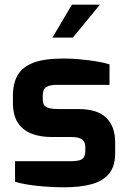

<svg xmlns="http://www.w3.org/2000/svg" viewBox="-20 -791 545 817"><path d="M252 6Q227 6 198 4.5Q169 3 140 0Q111 -3 86 -7.5Q61 -12 44 -18V-105H282Q303 -105 316.5 -108.5Q330 -112 336.5 -121.5Q343 -131 343 -149V-166Q343 -186 330 -197Q317 -208 282 -208H198Q152 -208 115 -222Q78 -236 56.5 -268Q35 -300 35 -354V-385Q35 -436 55 -471Q75 -506 122 -524Q169 -542 251 -542Q284 -542 321.5 -538.5Q359 -535 392.5 -529.5Q426 -524 446 -517V-430H221Q192 -430 177 -420.5Q162 -411 162 -385V-369Q162 -351 169 -342.5Q176 -334 190.5 -330.5Q205 -327 227 -327H313Q395 -327 432.5 -289.5Q470 -252 470 -186V-138Q470 -84 444.5 -52.5Q419 -21 370.5 -7.5Q322 6 252 6ZM203 -631 286 -771H405L290 -631Z"/></svg>

Font: Exo Thin
Style: Bold
Weight: 700
Version: Version 2.000